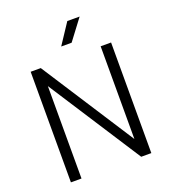

<svg xmlns="http://www.w3.org/2000/svg" viewBox="-160 -1025 1011 1142"><g transform="rotate(-20 345.5 -454.5)"><path d="M91 0V-700H155L558 -76L534 -71V-700H600V0H536L134 -622L158 -627V0ZM313 -779 399 -909H477L379 -779Z"/></g></svg>

Font: SUSE Light
Style: Regular
Weight: 300
Designer: Rene Bieder
Foundry: SUSE
Version: Version 1.000